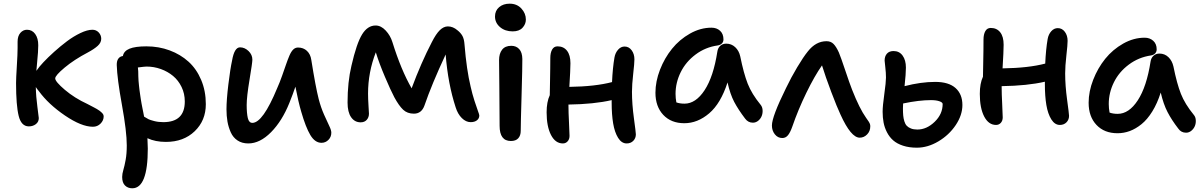

<svg xmlns="http://www.w3.org/2000/svg" viewBox="-20 -723 6506 1039"><path d="M136.2 -39.1Q95.2 -39.1 81.1 -95.7Q66.9 -152.3 66.9 -273.9Q66.9 -297.9 71 -364.3Q75.2 -430.7 75.2 -462.9V-497.1Q75.2 -527.8 90.1 -544.9Q105 -562 126 -562Q153.8 -562 170.4 -539.1Q187 -516.1 187 -478Q187 -460.9 185.5 -439.2Q184.1 -417.5 180.9 -385.3Q177.7 -353 176.8 -339.8L180.2 -344.2Q190.9 -360.4 214.8 -386Q238.8 -411.6 272.9 -442.4Q307.1 -473.1 342.5 -499.8Q377.9 -526.4 415.3 -544.2Q452.6 -562 480 -562Q500.5 -562 514.2 -547.4Q527.8 -532.7 527.8 -513.2Q527.8 -492.2 508.8 -474.9Q489.7 -457.5 455.1 -439Q380.9 -399.9 329.8 -357.2Q278.8 -314.5 278.8 -298.8Q278.8 -281.2 331.1 -236.8Q383.3 -192.4 453.1 -160.2Q458.5 -157.2 470.5 -151.1Q482.4 -145 488.3 -141.8Q494.1 -138.7 504.2 -133.1Q514.2 -127.4 519.3 -123.3Q524.4 -119.1 530.3 -113.8Q536.1 -108.4 538.6 -103.3Q541 -98.1 541 -92.8Q541 -71.3 524.2 -54.2Q507.3 -37.1 482.9 -37.1Q420.9 -37.1 331.5 -97.9Q242.2 -158.7 190.9 -229Q179.7 -242.2 173.8 -252Q174.8 -199.7 182.4 -144.3Q189.9 -88.9 189.9 -84Q189.9 -63.5 174.1 -51.3Q158.2 -39.1 136.2 -39.1Z M877.9 44.9Q820.3 44.9 777.8 24.9Q779.8 63 779.8 81.1Q779.8 295.9 695.8 295.9Q671.9 295.9 656.5 280.8Q641.1 265.6 641.1 234.9Q641.1 217.8 647.5 196.5Q653.8 175.3 659.9 142.3Q666 109.4 666 64Q666 -11.2 639.9 -155Q613.8 -298.8 611.8 -371.1Q611.3 -392.6 619.9 -405Q628.4 -417.5 645 -419.9Q649.9 -446.8 680.9 -459.5Q711.9 -472.2 772 -472.2Q839.4 -472.2 897.9 -450.4Q956.5 -428.7 1000 -389.4Q1043.5 -350.1 1068.6 -290.5Q1093.8 -231 1093.8 -159.2Q1093.8 -70.8 1033.7 -12.9Q973.6 44.9 877.9 44.9ZM728 -337.9Q728 -324.7 728.5 -310.8Q729 -296.9 729.7 -285.6Q730.5 -274.4 732.2 -259.3Q733.9 -244.1 734.9 -235.4Q735.8 -226.6 738.5 -210Q741.2 -193.4 741.9 -186.8Q742.7 -180.2 746.1 -161.9Q749.5 -143.6 750.5 -139.2Q751.5 -134.8 755.4 -114.7Q759.3 -94.7 759.8 -91.8Q775.4 -82 783.7 -77.9Q792 -73.7 814.5 -67.9Q836.9 -62 863.8 -62Q980 -62 980 -173.8Q980 -216.3 962.6 -252.2Q945.3 -288.1 916.5 -312Q887.7 -335.9 850.3 -349.4Q813 -362.8 772.9 -362.8Q764.2 -362.8 726.1 -357.9Q728 -346.2 728 -337.9Z M1323.7 53.2Q1289.6 53.2 1265.4 37.1Q1241.2 21 1228.8 -6.8Q1216.3 -34.7 1210.9 -65.2Q1205.6 -95.7 1205.6 -131.8Q1205.6 -181.6 1215.8 -266.4Q1226.1 -351.1 1235.8 -395Q1248 -466.8 1278.8 -466.8Q1304.2 -466.8 1325 -446.8Q1345.7 -426.8 1345.7 -399.9Q1345.7 -384.3 1330.3 -291.7Q1314.9 -199.2 1314.9 -154.8Q1314.9 -110.4 1321 -84.2Q1327.1 -58.1 1345.7 -58.1Q1402.3 -58.1 1480 -246.1Q1493.7 -276.4 1506.8 -313.7Q1520 -351.1 1528.3 -375.2Q1536.6 -399.4 1546.1 -421.9Q1555.7 -444.3 1566.9 -455.1Q1578.1 -465.8 1592.8 -465.8Q1621.6 -465.8 1640.9 -447.8Q1660.2 -429.7 1664.6 -398.9Q1688 -252 1704.6 -187Q1716.3 -141.6 1733.9 -102.1Q1751.5 -62.5 1762.2 -40.5Q1772.9 -18.6 1772.9 -4.9Q1772.9 18.1 1757.3 33.9Q1741.7 49.8 1719.7 49.8Q1684.6 49.8 1659.4 7.8Q1634.3 -34.2 1609.9 -119.1Q1594.7 -170.4 1578.6 -253.9Q1565.9 -215.8 1545.9 -166Q1506.8 -68.4 1446.8 -7.6Q1386.7 53.2 1323.7 53.2Z M1931.6 -61Q1899.4 -61 1880.1 -88.6Q1860.8 -116.2 1860.8 -168Q1860.8 -279.3 1881.8 -367.2Q1909.7 -488.8 1939.5 -536.9Q1969.2 -585 2012.7 -585Q2042 -585 2067.4 -557.6Q2092.8 -530.3 2103.5 -495.1Q2150.4 -344.2 2207.5 -245.1Q2258.8 -383.3 2316.9 -495.1Q2339.4 -539.6 2360.1 -559.8Q2380.9 -580.1 2403.8 -580.1Q2431.2 -580.1 2455.6 -559.1Q2473.1 -545.4 2482.4 -528.6Q2491.7 -511.7 2493.7 -481.9Q2504.9 -344.7 2526.9 -253.9Q2535.6 -214.8 2547.4 -178.2Q2559.1 -141.6 2566.4 -122.3Q2573.7 -103 2573.7 -98.1Q2573.7 -82 2561 -72Q2548.3 -62 2526.9 -62Q2501.5 -62 2479.2 -84Q2457 -106 2445.8 -142.1Q2404.3 -268.6 2391.6 -428.2Q2316.4 -267.1 2276.9 -151.9Q2261.2 -107.9 2219.7 -107.9Q2184.1 -107.9 2161.4 -129.4Q2138.7 -150.9 2113.8 -196.8Q2094.2 -233.9 2063 -307.4Q2031.7 -380.9 2013.7 -439.9Q1971.7 -331.5 1971.7 -216.8Q1971.7 -189 1974.1 -151.6Q1976.6 -114.3 1976.6 -107.9Q1976.6 -87.9 1964.6 -74.5Q1952.6 -61 1931.6 -61Z M2754.4 -553.2Q2712.9 -553.2 2685.8 -576.4Q2658.7 -599.6 2658.7 -633.8Q2658.7 -665 2680.9 -684.1Q2703.1 -703.1 2737.8 -703.1Q2777.3 -703.1 2801.5 -676.8Q2825.7 -650.4 2825.7 -617.2Q2825.7 -592.3 2807.6 -572.8Q2789.6 -553.2 2754.4 -553.2ZM2744.6 40Q2683.6 40 2683.6 -42Q2683.6 -152.3 2682.1 -256.1Q2680.7 -359.9 2680.7 -397.9Q2680.7 -432.6 2697 -453.9Q2713.4 -475.1 2746.6 -475.1Q2773.9 -475.1 2790 -457Q2806.2 -439 2806.6 -403.8Q2807.1 -365.7 2802.5 -208.3Q2797.9 -50.8 2797.9 -15.1Q2797.9 10.3 2784.7 25.1Q2771.5 40 2744.6 40Z M3025.9 53.2Q2985.4 53.2 2961.7 7.3Q2938 -38.6 2938 -115.2Q2938 -171.4 2955.1 -208Q2955.6 -231.9 2956.3 -274.4Q2957 -316.9 2957.5 -350.1Q2958 -383.3 2958 -409.2Q2958 -437.5 2967.8 -454.8Q2977.5 -472.2 2997.1 -472.2Q3029.8 -472.2 3048.3 -448.5Q3066.9 -424.8 3066.9 -380.9Q3066.9 -346.7 3061 -252.9Q3201.2 -254.9 3292 -278.8Q3295.4 -356 3305.2 -412.1Q3309.6 -437 3324.7 -454.1Q3339.8 -471.2 3359.9 -471.2Q3383.3 -471.2 3398.2 -450.9Q3413.1 -430.7 3413.1 -401.9Q3413.1 -380.9 3406.5 -323Q3399.9 -265.1 3399.9 -226.1Q3399.9 -159.7 3410.4 -83Q3420.9 -6.3 3420.9 3.9Q3420.9 24.9 3407 39.1Q3393.1 53.2 3371.1 53.2Q3343.8 53.2 3325 23.2Q3306.2 -6.8 3298.1 -54.9Q3290 -103 3290 -167V-181.2Q3194.8 -159.2 3056.2 -157.2V-151.9Q3056.2 -115.2 3059.1 -59.8Q3062 -4.4 3062 12.2Q3062 30.3 3051.8 41.7Q3041.5 53.2 3025.9 53.2Z M3683.1 -56.2Q3611.8 -56.2 3569.3 -101.3Q3526.9 -146.5 3526.9 -221.2Q3526.9 -282.2 3551.5 -345.7Q3576.2 -409.2 3616.7 -459.2Q3657.2 -509.3 3713.9 -541.3Q3770.5 -573.2 3830.1 -573.2Q3858.4 -573.2 3876.7 -556.4Q3895 -539.6 3895 -509.8Q3895 -496.6 3886.7 -488Q3878.4 -479.5 3863.8 -477.1Q3797.4 -467.8 3744.4 -428.2Q3691.4 -388.7 3663.6 -332.3Q3635.7 -275.9 3635.7 -214.8Q3635.7 -191.4 3640.1 -168.9Q3658.7 -162.1 3684.1 -162.1Q3745.1 -162.1 3793 -235.1Q3840.8 -308.1 3861.8 -442.9Q3864.7 -463.4 3877.7 -475.1Q3890.6 -486.8 3910.2 -486.8Q3938 -486.8 3958.5 -467.8Q3979 -448.7 3985.8 -418Q4004.4 -325.7 4026.1 -270.3Q4047.9 -214.8 4096.2 -155.8Q4105.5 -144.5 4106.7 -127.7Q4107.9 -110.8 4102.1 -95.7Q4096.2 -80.6 4083.3 -69.8Q4070.3 -59.1 4054.2 -59.1Q4028.3 -59.1 4012.2 -81.1Q3975.1 -129.9 3953.1 -171.6Q3931.2 -213.4 3917 -276.9Q3880.4 -163.1 3817.6 -109.6Q3754.9 -56.2 3683.1 -56.2Z M4213.4 23.9Q4189 23.9 4173.1 3.9Q4157.2 -16.1 4157.2 -43.9Q4157.2 -91.8 4233.4 -246.1Q4260.7 -303.2 4293.9 -358.9Q4327.1 -414.6 4351.6 -444.8Q4395 -500 4452.6 -500Q4476.1 -500 4490.7 -485.1Q4505.4 -470.2 4519.5 -439Q4530.3 -413.1 4554 -342.3Q4577.6 -271.5 4591.3 -236.8Q4631.3 -135.3 4666.5 -85.9Q4685.1 -61 4688 -50.8Q4689.5 -45.4 4689.5 -39.1Q4689.5 -13.2 4672.4 4.4Q4655.3 22 4632.3 22Q4585 22 4528.3 -103Q4509.8 -142.1 4478.3 -225.3Q4446.8 -308.6 4428.2 -369.1Q4388.2 -312.5 4343.5 -220.7Q4298.8 -128.9 4267.6 -38.1Q4257.3 -8.3 4244.9 7.8Q4232.4 23.9 4213.4 23.9Z M4941.4 76.2Q4899.4 76.2 4866.7 65.4Q4834 54.7 4813.5 36.6Q4793 18.6 4779.8 -7.1Q4766.6 -32.7 4761.5 -59.8Q4756.3 -86.9 4756.3 -118.2Q4756.3 -149.4 4765.4 -213.9Q4774.4 -278.3 4774.4 -303.2Q4774.4 -329.1 4770.8 -359.1Q4767.1 -389.2 4767.1 -395Q4767.1 -418.5 4779.5 -432.6Q4792 -446.8 4815.4 -446.8Q4846.7 -446.8 4864.5 -422.1Q4882.3 -397.5 4882.3 -356.9Q4882.3 -324.7 4875 -256.8Q4963.4 -279.8 5041 -279.8Q5113.8 -279.8 5150.9 -246.6Q5188 -213.4 5188 -154.8Q5188 -100.1 5151.9 -46.1Q5115.7 7.8 5058.1 42Q5000.5 76.2 4941.4 76.2ZM4866.2 -137.2Q4866.2 -114.3 4867.7 -98.1Q4869.1 -82 4873.8 -66.7Q4878.4 -51.3 4887 -42.2Q4895.5 -33.2 4909.9 -27.6Q4924.3 -22 4944.3 -22Q4994.6 -22 5037.8 -63.7Q5081.1 -105.5 5081.1 -160.2Q5081.1 -168.9 5063.7 -175Q5046.4 -181.2 5018.1 -181.2Q4953.6 -181.2 4867.2 -163.1Q4866.2 -154.3 4866.2 -137.2Z M5370.1 -46.9Q5329.6 -46.9 5305.9 -92.5Q5282.2 -138.2 5282.2 -214.8Q5282.2 -271.5 5299.3 -308.1Q5299.8 -332 5300.5 -374.3Q5301.3 -416.5 5301.8 -449.7Q5302.2 -482.9 5302.2 -508.8Q5302.2 -537.1 5312 -554.4Q5321.8 -571.8 5341.3 -571.8Q5374 -571.8 5392.6 -548.3Q5411.1 -524.9 5411.1 -481Q5411.1 -446.8 5405.3 -353Q5545.4 -355 5636.2 -378.9Q5639.6 -456.1 5649.4 -512.2Q5653.8 -537.1 5668.9 -554Q5684.1 -570.8 5704.1 -570.8Q5727.5 -570.8 5742.4 -550.8Q5757.3 -530.8 5757.3 -502Q5757.3 -481 5750.7 -423.1Q5744.1 -365.2 5744.1 -326.2Q5744.1 -259.8 5754.6 -183.1Q5765.1 -106.4 5765.1 -96.2Q5765.1 -75.2 5751.2 -61Q5737.3 -46.9 5715.3 -46.9Q5688 -46.9 5669.2 -76.9Q5650.4 -106.9 5642.3 -155Q5634.3 -203.1 5634.3 -267.1V-280.8Q5539.1 -258.8 5400.4 -256.8V-252Q5400.4 -215.3 5403.3 -159.9Q5406.2 -104.5 5406.2 -87.9Q5406.2 -69.8 5396 -58.3Q5385.7 -46.9 5370.1 -46.9Z M6027.3 -2Q5956.1 -2 5913.6 -46.9Q5871.1 -91.8 5871.1 -167Q5871.1 -228 5895.8 -291.3Q5920.4 -354.5 5960.9 -404.8Q6001.5 -455.1 6058.1 -487.1Q6114.7 -519 6174.3 -519Q6202.1 -519 6220.7 -502.2Q6239.3 -485.4 6239.3 -456.1Q6239.3 -442.9 6231 -434.1Q6222.7 -425.3 6208 -422.9Q6141.6 -413.1 6088.6 -373.5Q6035.6 -334 6007.8 -277.6Q5980 -221.2 5980 -160.2Q5980 -136.7 5984.4 -113.8Q6002.9 -106.9 6028.3 -106.9Q6089.4 -106.9 6137.2 -180.4Q6185.1 -253.9 6206.1 -389.2Q6209 -409.2 6221.9 -421.1Q6234.9 -433.1 6254.4 -433.1Q6282.7 -433.1 6303 -413.6Q6323.2 -394 6330.1 -362.8Q6348.6 -270.5 6370.4 -215.3Q6392.1 -160.2 6440.4 -101.1Q6449.7 -90.3 6450.9 -73.5Q6452.1 -56.6 6446.3 -41.7Q6440.4 -26.9 6427.5 -15.9Q6414.6 -4.9 6398.4 -4.9Q6371.6 -4.9 6356.4 -26.9Q6320.3 -73.7 6298.1 -116.5Q6275.9 -159.2 6261.2 -222.2Q6242.7 -163.6 6215.6 -119.9Q6188.5 -76.2 6157.2 -51Q6126 -25.9 6093.8 -13.9Q6061.5 -2 6027.3 -2Z"/></svg>

Font: Shantell Sans Bouncy
Style: Regular
Weight: 500
Designer: Stephen Nixon, Anya Danilova, Shantell Martin
Foundry: Arrow Type
Version: Version 1.006;[9816181b4]